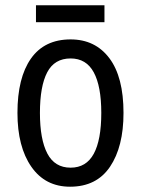

<svg xmlns="http://www.w3.org/2000/svg" viewBox="-20 -696 533 726"><path d="M447 -269Q447 -141 396 -65.5Q345 10 245 10Q151 10 98.5 -65.5Q46 -141 46 -269Q46 -402 97 -474.5Q148 -547 247 -547Q340 -547 393.5 -476Q447 -405 447 -269ZM131 -269Q131 -169 159 -115.5Q187 -62 247 -62Q306 -62 334.5 -114.5Q363 -167 363 -269Q363 -370 334.5 -422.5Q306 -475 247 -475Q186 -475 158.5 -422.5Q131 -370 131 -269ZM375 -676V-612H116V-676Z"/></svg>

Font: Noto Sans Myanmar Condensed
Style: Regular
Weight: 400
Width: 3
Designer: Monotype Design Team
Foundry: Monotype Imaging Inc.
Version: Version 2.107; ttfautohint (v1.8.4.7-5d5b)